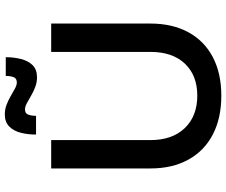

<svg xmlns="http://www.w3.org/2000/svg" viewBox="-91 -842 941 799"><g transform="rotate(-90 379.5 -442.5)"><path d="M196 -287Q196 -196 246 -144Q296 -92 381 -92Q465 -92 514 -143.5Q563 -195 563 -287V-700H681V-287Q681 -196 645 -129.5Q609 -63 541.5 -27.5Q474 8 381 8Q287 8 219 -27.5Q151 -63 114.5 -129.5Q78 -196 78 -287V-700H196ZM541 -889Q541 -856 533.5 -826Q526 -796 508 -777.5Q490 -759 457 -759Q436 -759 416.5 -766.5Q397 -774 380 -784Q363 -794 349 -801.5Q335 -809 324 -809Q307 -809 302 -795.5Q297 -782 297 -763H219Q219 -797 226.5 -826.5Q234 -856 252.5 -874.5Q271 -893 303 -893Q324 -893 343.5 -885.5Q363 -878 380 -868Q397 -858 411 -850.5Q425 -843 436 -843Q453 -843 458 -856.5Q463 -870 463 -889Z"/></g></svg>

Font: Alexandria
Style: Regular
Weight: 400
Designer: Mohamed Gaber
Foundry: Kief Type Foundry
Version: Version 5.100